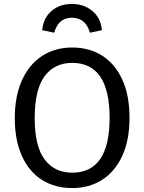

<svg xmlns="http://www.w3.org/2000/svg" viewBox="-20 -942 732 974"><path d="M637 -344Q637 -232 600.5 -152Q564 -72 498.5 -30Q433 12 346 12Q259 12 193.5 -29Q128 -70 91.5 -150Q55 -230 55 -343Q55 -454 91.5 -535Q128 -616 194 -658.5Q260 -701 346 -701Q433 -701 498.5 -659.5Q564 -618 600.5 -538Q637 -458 637 -344ZM156 -343Q156 -200 206.5 -133Q257 -66 346 -66Q536 -66 536 -344Q536 -623 346 -623Q256 -623 206 -555Q156 -487 156 -343ZM497 -789 436 -776Q415 -852 344 -852Q276 -852 255 -776L194 -789Q200 -851 241.5 -886.5Q283 -922 344 -922Q406 -922 448.5 -886.5Q491 -851 497 -789Z"/></svg>

Font: Fira GO
Style: Regular
Weight: 400
Designer: Carrois Corporate
Foundry: Carrois Corporate GbR
Version: Version 0.300